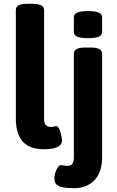

<svg xmlns="http://www.w3.org/2000/svg" viewBox="-20 -774 613 1006"><path d="M209 8Q174 8 146.5 -1.5Q119 -11 100.5 -31Q82 -51 72.5 -81.5Q63 -112 63 -154V-722Q63 -754 123 -754H151Q211 -754 211 -722V-152Q211 -130 219.5 -119.5Q228 -109 247 -109Q254 -109 262 -111Q270 -113 274 -113Q284 -113 291 -96.5Q298 -80 301.5 -62.5Q305 -45 305 -41Q305 -18 287.5 -7.5Q270 3 247.5 5.5Q225 8 209 8ZM369 212Q330 212 307 207Q284 202 274.5 190.5Q265 179 265 160Q265 148 269.5 132Q274 116 282.5 103.5Q291 91 301 91Q306 91 314.5 93Q323 95 331 95Q351 95 359 84.5Q367 74 367 52V-493Q367 -525 427 -525H455Q515 -525 515 -493V50Q515 91 504 121.5Q493 152 473 172Q453 192 426.5 202Q400 212 369 212ZM441 -574Q402 -574 384.5 -582Q367 -590 367 -606V-684Q367 -700 384.5 -708Q402 -716 441 -716Q480 -716 497.5 -708Q515 -700 515 -684V-606Q515 -590 497.5 -582Q480 -574 441 -574Z"/></svg>

Font: Asap
Style: Regular
Weight: 400
Designer: Pablo Cosgaya
Foundry: Omnibus-Type
Version: Version 3.001